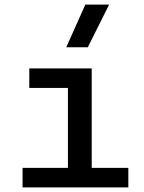

<svg xmlns="http://www.w3.org/2000/svg" viewBox="-20 -815 626 835"><path d="M275.4 0V-517.6H378.9V0ZM78.1 0V-85H285.2V0ZM369.1 0V-85H538.1V0ZM107.4 -432.6V-517.6H378.9V-432.6ZM268.1 -609.4 351.1 -794.9H454.6L361.8 -609.4Z"/></svg>

Font: Cascadia Mono PL
Style: Regular
Weight: 400
Monospace: yes
Designer: Aaron Bell
Foundry: Saja Typeworks
Version: Version 2102.003